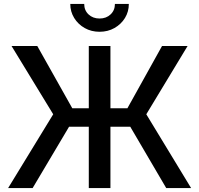

<svg xmlns="http://www.w3.org/2000/svg" viewBox="-20 -963 1019 983"><path d="M545.4 -727.5V0H434.6V-727.5ZM21.5 0 252.4 -377.9 39.1 -727.5H170.9L350.1 -408.7H632.3L809.6 -727.5H940.4L729 -377.9L958.5 0H831.1L647 -314H333.5L147 0ZM489.7 -800.3Q447.8 -800.3 413.8 -819.3Q379.9 -838.4 359.9 -870.8Q339.8 -903.3 339.8 -942.9H411.1Q411.1 -910.2 433.3 -889.2Q455.6 -868.2 489.7 -868.2Q523.9 -868.2 546.1 -889.2Q568.4 -910.2 568.4 -942.9H639.6Q639.6 -903.3 619.9 -871.1Q600.1 -838.9 566.2 -819.6Q532.2 -800.3 489.7 -800.3Z"/></svg>

Font: Inter 20pt Medium
Style: Regular
Weight: 500
Version: Version 4.001;git-66647c0bb